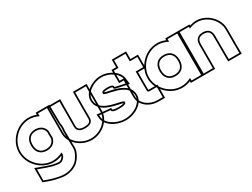

<svg xmlns="http://www.w3.org/2000/svg" viewBox="-126 -1604 3654 2780"><g transform="rotate(-30 1701.0 -214.0)"><path d="M-28.8 -279C-28.8 -456 126.9 -624 315.5 -625C369.6 -625 422.4 -611.1 470.2 -587.1L469.6 -635H648.8L649.8 -551L653.1 -344.8C657.6 -323.1 659.9 -301.1 659.8 -279C659.8 -260.6 658.2 -242.3 655.1 -224.2L659.8 59V60C659.8 124 604.8 210 569.8 244C536.3 278 437.4 337 313.2 317C222.3 303 178.6 290 106.2 265L51.2 244V60L179.8 107C246.5 130 271.8 138 346.5 149H347.7C394.8 157 422.4 145 445.4 123C470.7 100 482.2 73 482.2 61L481.6 25.3C431.1 52.5 374.3 68.3 315.5 68C125.7 68 -28.8 -102 -28.8 -279ZM148.7 -279C148.7 -166 214.3 -101 315.5 -102C399.9 -102 459.3 -144.9 476.9 -223.9L474.7 -340.4C454.9 -413.8 397.3 -454.2 315.5 -455C213.2 -455 148.7 -391 148.7 -279ZM-53.8 -279C-53.8 -88.5 110.9 93 315.4 93C364.5 93.3 412.6 82.8 456.2 64.9C453.2 74.1 444.5 90.1 428.4 104.7C409.8 122.5 392.6 131.3 351.9 124.4L349.8 124H348.4C274.9 113.1 254.2 106.2 188.2 83.4L26.2 24.2V261.2L97.7 288.5C171.2 313.9 217.4 327.5 309.3 341.7C443.3 363.3 548.9 300.6 587.4 261.8C626.8 223.1 684.8 135.8 684.8 60V58.8L680.1 -222.4C683.4 -242.7 684.8 -259.8 684.8 -278.9C684.9 -301.9 682.4 -325.4 678.1 -347.5L674.7 -551.4L673.5 -660H444.3L444.7 -625.6C403.8 -641.2 360.3 -650 315.4 -650C112.1 -648.9 -53.8 -469.7 -53.8 -279ZM173.7 -279C173.7 -379.3 226.5 -430 315.4 -430C387.4 -429.3 432.4 -396.3 449.7 -336.8L451.8 -226.5C435.8 -160.7 389.5 -127 315.4 -127C227.7 -126.1 173.7 -177.6 173.7 -279Z M645.2 -543 646.2 -627H825L823.9 -542L822.8 -207C822.8 -141 867.6 -104 955 -105C1043.5 -105 1088.4 -140 1087.2 -206V-207V-543L1088.4 -627H1267L1266 -542L1265 -207C1265 -68 1121.8 66 955 65C790.5 65 646.2 -66 645.2 -206V-207ZM620.2 -543.1V-205.9C621.4 -49 778.9 90 954.9 90C1133.6 91.1 1290 -51.4 1290 -206.9L1291 -541.8L1292.3 -652H1063.7L1062.3 -543.2V-205.8C1063.1 -156.9 1037.1 -130 954.9 -130C874.8 -129.1 847.7 -157.8 847.7 -206.9L848.9 -541.8L850.4 -652H621.5Z M1800.8 -413 1805.8 -370 1622.5 -410 1620.2 -413C1620.2 -443 1598.4 -457 1522.5 -458C1447.8 -458 1424.8 -442 1424.8 -412C1424.8 -361 1822.8 -382 1820.8 -150C1820.8 -34 1675.5 66 1522.5 65C1371.8 65 1224 -33 1224 -150L1222 -167L1399.5 -150H1401.8C1401.8 -123 1432.8 -104 1522.5 -105C1613.3 -105 1643.2 -122 1643.2 -149V-150C1643.2 -202 1246 -179 1244 -413C1244 -528 1383.3 -627 1522.5 -628C1664 -628 1800.8 -527 1800.8 -413ZM1825.7 -414.5C1824.3 -548.5 1671.8 -653 1522.4 -653C1375.1 -651.9 1219 -548.6 1219 -412.9C1220.9 -182.8 1557.3 -168.8 1615.3 -144.1C1607.3 -138.3 1579.3 -130 1522.4 -130C1428.6 -129 1426.8 -150 1426.8 -150V-175H1401.8C1340.8 -180.8 1283.8 -186.2 1224.3 -191.9L1193.5 -194.8L1199 -148.5C1200.5 -10.1 1365.9 90 1522.4 90C1682.3 91 1845.8 -12.6 1845.8 -149.9C1847.7 -379.9 1504.7 -394.7 1450.9 -418.9C1452.1 -421.2 1464.4 -433 1522.3 -433C1600 -432 1595.2 -419.9 1595.2 -413V-404.5L1608.3 -387.5L1834.6 -338.1Z M1997.4 -452V-152C1998.5 -105 1998.5 -105 2065.8 -105H2150.8V65H2065.8C1925 65 1809.2 -27 1808.2 -151V-152V-452H1730.2V-622H1808.2V-664V-749H1997.4V-664V-622H2038.8H2123.8V-452H2038.8ZM2022.4 -427H2148.8V-647H2022.4V-774H1783.2V-647H1705.2V-427H1783.2V-150.9C1784.3 -9.3 1915.3 90 2065.8 90H2175.8V-130H2065.8C2044.2 -130 2029.9 -130.3 2023.4 -131.3C2022.9 -135.4 2022.6 -143.1 2022.4 -152.3Z M2121.2 -281C2121.2 -459 2276.9 -627 2465.5 -628C2524.2 -628 2581.3 -611.6 2632.2 -583.8V-628H2809.7V-543V-284.5V-281V-20V65H2632.2V21.9C2581.6 49.3 2524.6 65.3 2465.5 65C2275.7 65 2121.2 -105 2121.2 -281ZM2298.7 -281C2298.7 -169 2364.3 -104 2465.5 -105C2566.1 -105 2631.1 -165.8 2632.2 -275.2V-281C2632.2 -394 2567.8 -457 2465.5 -458C2363.2 -458 2298.7 -394 2298.7 -281ZM2096.2 -281C2096.2 -91.5 2260.9 90 2465.4 90C2514.9 90.3 2563 79.7 2607.2 61.5V90H2834.7V-653H2607.2V-623.6C2561.4 -642.8 2515 -653 2465.4 -653C2262.1 -651.9 2096.2 -472.7 2096.2 -281ZM2323.7 -281C2323.7 -382.4 2376.6 -433 2465.4 -433C2554.6 -432.1 2607.2 -382.2 2607.2 -281V-275.3C2606.3 -178.5 2553.6 -130 2465.4 -130C2377.6 -129.1 2323.7 -180.7 2323.7 -281Z M2988.2 -597.5C3029.7 -616.6 3074.8 -627.7 3120.5 -628C3289.5 -628 3431.4 -478 3430.4 -326V-20L3431.4 66H3255L3253.9 -19L3252.8 -326C3252.8 -413 3205.6 -457 3120.5 -458C3036.5 -458 2988.2 -413 2988.2 -326V-241V-20V65H2818.2V-20V-241V-326V-543V-628H2988.2ZM3013.2 -634.4V-653H2793.2V90H3013.2V-326C3013.2 -400.5 3048.4 -433 3120.4 -433C3193.9 -432.1 3227.8 -400.6 3227.8 -325.9L3228.9 -18.8L3230.4 91H3456.7L3455.4 -20.1V-325.9C3456.5 -492.3 3303.8 -653 3120.4 -653C3083.7 -652.8 3045.8 -645.6 3013.2 -634.4Z"/></g></svg>

Font: Nordica Plus
Style: NordicaClassicBkExtOl
Weight: 900
Version: Version 1.01